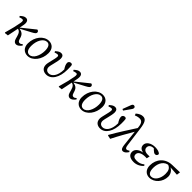

<svg xmlns="http://www.w3.org/2000/svg" viewBox="336 -2226 3702 3702"><g transform="rotate(45 2186.5 -375.0)"><path d="M79 0 90 8 159 0 230 -349C248 -438 224 -487 170 -487C132 -487 108 -474 55 -428L68 -403C98 -414 113 -419 139 -419C165 -419 171 -396 161 -339C144 -243 123 -155 79 0ZM392 13C426 13 464 -15 499 -61L483 -84C465 -67 445 -54 426 -54C403 -54 386 -63 373 -103L356 -155C338 -209 299 -237 243 -247L209 -253L206 -240L443 -366C507 -400 522 -417 522 -442C522 -463 504 -481 481 -482L190 -248L193 -232L213 -226C253 -214 276 -193 297 -118L314 -58C328 -10 356 13 392 13Z M703 13C841 13 956 -138 956 -312C956 -425 889 -487 797 -487C658 -487 540 -343 540 -163C540 -49 613 13 703 13ZM714 -27C660 -27 620 -70 620 -176C620 -325 693 -447 786 -447C839 -447 876 -405 876 -296C876 -162 811 -27 714 -27Z M1213 13C1347 13 1440 -130 1440 -348C1440 -408 1439 -437 1434 -468C1427 -480 1416 -487 1400 -487C1371 -487 1341 -470 1341 -432C1341 -397 1355 -355 1411 -278L1414 -346L1388 -381C1391 -351 1392 -329 1392 -303C1392 -121 1308 -37 1233 -37C1180 -37 1146 -71 1146 -123C1146 -178 1198 -320 1198 -405C1198 -457 1175 -487 1131 -487C1093 -487 1069 -474 1016 -428L1029 -403C1061 -415 1081 -419 1096 -419C1116 -419 1126 -408 1126 -388C1126 -322 1076 -181 1076 -121C1076 -24 1143 13 1213 13Z M1548 0 1559 8 1628 0 1699 -349C1717 -438 1693 -487 1639 -487C1601 -487 1577 -474 1524 -428L1537 -403C1567 -414 1582 -419 1608 -419C1634 -419 1640 -396 1630 -339C1613 -243 1592 -155 1548 0ZM1861 13C1895 13 1933 -15 1968 -61L1952 -84C1934 -67 1914 -54 1895 -54C1872 -54 1855 -63 1842 -103L1825 -155C1807 -209 1768 -237 1712 -247L1678 -253L1675 -240L1912 -366C1976 -400 1991 -417 1991 -442C1991 -463 1973 -481 1950 -482L1659 -248L1662 -232L1682 -226C1722 -214 1745 -193 1766 -118L1783 -58C1797 -10 1825 13 1861 13Z M2172 13C2310 13 2425 -138 2425 -312C2425 -425 2358 -487 2266 -487C2127 -487 2009 -343 2009 -163C2009 -49 2082 13 2172 13ZM2183 -27C2129 -27 2089 -70 2089 -176C2089 -325 2162 -447 2255 -447C2308 -447 2345 -405 2345 -296C2345 -162 2280 -27 2183 -27Z M2682 13C2816 13 2909 -130 2909 -348C2909 -408 2908 -437 2903 -468C2896 -480 2885 -487 2869 -487C2840 -487 2810 -470 2810 -432C2810 -397 2824 -355 2880 -278L2883 -346L2857 -381C2860 -351 2861 -329 2861 -303C2861 -121 2777 -37 2702 -37C2649 -37 2615 -71 2615 -123C2615 -178 2667 -320 2667 -405C2667 -457 2644 -487 2600 -487C2562 -487 2538 -474 2485 -428L2498 -403C2530 -415 2550 -419 2565 -419C2585 -419 2595 -408 2595 -388C2595 -322 2545 -181 2545 -121C2545 -24 2612 13 2682 13ZM2725 -560 2754 -545C2785 -589 2817 -634 2848 -678C2865 -702 2871 -712 2871 -730C2871 -749 2856 -766 2832 -766C2815 -766 2800 -757 2789 -728C2768 -672 2746 -616 2725 -560Z M2891 0 2964 16C3042 -139 3123 -280 3207 -424L3206 -529C3098 -360 2988 -193 2884 -11L2891 0ZM3303 13C3338 13 3370 -9 3406 -64L3390 -87C3369 -72 3351 -62 3333 -62C3309 -62 3295 -82 3287 -143L3236 -531C3216 -684 3183 -740 3107 -740C3064 -740 3019 -722 2967 -677L2981 -640C3022 -658 3058 -665 3090 -665C3142 -665 3179 -633 3189 -540L3239 -89C3246 -27 3263 13 3303 13Z M3598 13C3672 13 3746 -19 3798 -81L3779 -103C3729 -62 3685 -47 3620 -47C3553 -47 3521 -69 3521 -121C3521 -182 3586 -219 3688 -219C3703 -219 3716 -219 3728 -218L3742 -282C3716 -281 3715 -281 3691 -281C3617 -281 3576 -313 3576 -362C3576 -419 3618 -451 3693 -451C3713 -451 3730 -449 3753 -444L3748 -461H3677L3718 -422C3742 -399 3765 -385 3785 -385C3815 -385 3835 -405 3836 -438C3818 -468 3762 -487 3692 -487C3580 -487 3496 -429 3496 -352C3496 -283 3546 -246 3642 -243L3644 -250C3527 -249 3438 -187 3438 -107C3438 -30 3495 13 3598 13Z M4025 13C4159 13 4272 -115 4272 -261C4272 -351 4208 -419 4124 -437L4105 -423C4174 -397 4197 -349 4197 -260C4197 -140 4132 -27 4036 -27C3984 -27 3946 -70 3946 -176C3946 -314 4018 -424 4138 -424L4153 -420L4363 -405L4373 -480L4163 -474C3983 -469 3866 -337 3866 -163C3866 -49 3937 13 4025 13Z"/></g></svg>

Font: Source Serif Variable
Style: Italic
Weight: 389
Italic angle: -12°
Designer: Frank Grießhammer
Foundry: Adobe Systems Incorporated
Version: Version 3.001;hotconv 1.0.111;makeotfexe 2.5.65597